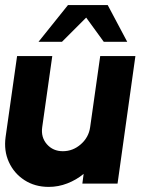

<svg xmlns="http://www.w3.org/2000/svg" viewBox="-27 -720 592 753"><path d="M-5 -183 40 -500H178L138.5 -221Q133 -181.5 157 -154.2Q181 -127 219.5 -127Q259 -127 290 -154.2Q321 -181.5 326.5 -221L366 -500H504L434 0H296L301 -38Q272.5 -14.5 237.2 -0.8Q202 13 164 13Q110 13 69 -13.5Q28 -40 7.8 -84.5Q-12.5 -129 -5 -183ZM395.5 -700 472 -556H380L311 -651L216 -556H124L239.5 -700Z"/></svg>

Font: Urbanist ExtraBold
Style: Italic
Weight: 800
Italic angle: -8°
Designer: Corey Hu
Foundry: Corey Hu
Version: Version 1.321; ttfautohint (v1.8.4.7-5d5b)